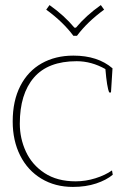

<svg xmlns="http://www.w3.org/2000/svg" viewBox="-20 -726 486 756"><path d="M162 -688 175 -706Q233 -665 273 -617H279Q319 -665 377 -706L390 -688Q324 -640 283 -585H269Q228 -640 162 -688ZM30 -248Q30 -329 60 -387.5Q90 -446 144 -476.5Q198 -507 269 -507Q365 -507 423 -457L417 -362H410Q401 -382 395 -454Q340 -485 282 -485Q169 -485 113.5 -420.5Q58 -356 58 -239Q58 -181 82 -129Q106 -77 155.5 -44.5Q205 -12 278 -12Q317 -12 355.5 -24Q394 -36 421 -55L424 -38Q399 -17 358.5 -3.5Q318 10 267 10Q197 10 143 -22.5Q89 -55 59.5 -113.5Q30 -172 30 -248Z"/></svg>

Font: Trirong Thin
Style: Regular
Weight: 250
Designer: Katatrad Team
Foundry: CadsonDemak
Version: Version 1.001